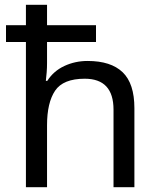

<svg xmlns="http://www.w3.org/2000/svg" viewBox="-20 -780 661 800"><path d="M88 0V-605H5V-675H88V-760H176V-675H380V-605H176V-517Q176 -498 174.5 -478.5Q173 -459 171 -443H177Q203 -484 248 -505Q293 -526 345 -526Q442 -526 491 -479Q540 -432 540 -329V0H453V-323Q453 -452 333 -452Q243 -452 209.5 -402Q176 -352 176 -258V0Z"/></svg>

Font: Noto Sans Living
Style: Regular
Weight: 400
Designer: Monotype Design Team
Foundry: Monotype Imaging Inc.
Version: Version 2.013; ttfautohint (v1.8.4.7-5d5b)